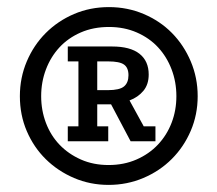

<svg xmlns="http://www.w3.org/2000/svg" viewBox="-20 -680 612 541"><path d="M286 -159Q234 -159 188.5 -178.5Q143 -198 109 -231.5Q75 -265 55.5 -310.5Q36 -356 36 -409Q36 -461 55.5 -507Q75 -553 109 -587Q143 -621 188.5 -640.5Q234 -660 287 -660Q339 -660 385 -640.5Q431 -621 464.5 -587Q498 -553 517.5 -507Q537 -461 537 -409Q537 -357 517.5 -311.5Q498 -266 464 -232Q430 -198 384 -178.5Q338 -159 286 -159ZM286 -215Q329 -215 364.5 -230.5Q400 -246 425 -272.5Q450 -299 463.5 -334Q477 -369 477 -409Q477 -449 463.5 -484.5Q450 -520 425.5 -546.5Q401 -573 365.5 -588.5Q330 -604 287 -604Q243 -604 207.5 -588.5Q172 -573 147.5 -546.5Q123 -520 109.5 -484.5Q96 -449 96 -409Q96 -369 109.5 -333.5Q123 -298 148 -272Q173 -246 208 -230.5Q243 -215 286 -215ZM171 -324H201V-507H171V-549H296Q347 -549 373 -528.5Q399 -508 399 -470Q399 -442 384 -424Q369 -406 345 -397L385 -324H418V-282H348L293 -386H254V-324H285V-282H171ZM284 -426Q317 -426 329.5 -436.5Q342 -447 342 -468Q342 -489 329.5 -498Q317 -507 285 -507H254V-426Z"/></svg>

Font: Zilla Slab SemiBold
Style: Regular
Weight: 600
Designer: Typotheque.com
Foundry: Typotheque type foundry
Version: Version 1.1; 2017